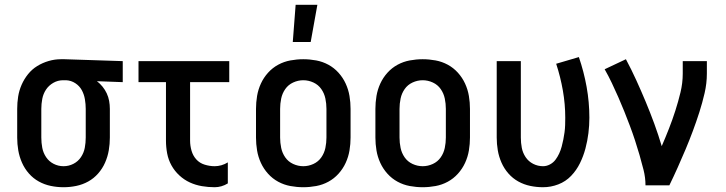

<svg xmlns="http://www.w3.org/2000/svg" viewBox="-20 -776 3040 804"><path d="M246 8Q219 8 192.5 2.5Q166 -3 142.5 -16Q119 -29 101 -49.5Q83 -70 72 -95Q61 -120 56.5 -146.5Q52 -173 52 -200V-320Q52 -346 56 -371.5Q60 -397 70.5 -421Q81 -445 97.5 -465.5Q114 -486 136 -499.5Q158 -513 183.5 -520.5Q209 -528 235 -528H250L494 -520V-432L386 -436Q399 -426 409.5 -413Q420 -400 427 -385Q434 -370 437 -353.5Q440 -337 440 -320V-200Q440 -173 435.5 -146.5Q431 -120 420 -95Q409 -70 391 -49.5Q373 -29 349.5 -16Q326 -3 299.5 2.5Q273 8 246 8ZM246 -80Q268 -80 287.5 -90Q307 -100 319 -118Q331 -136 335 -157Q339 -178 339 -200V-320Q339 -340 335.5 -360.5Q332 -381 322.5 -398.5Q313 -416 295.5 -427.5Q278 -439 257 -440H244Q222 -440 203 -429Q184 -418 172.5 -400.5Q161 -383 157 -362Q153 -341 153 -320V-200Q153 -178 157 -157Q161 -136 173 -118Q185 -100 204.5 -90Q224 -80 246 -80Z M879 8Q852 8 825.5 3.5Q799 -1 775 -12Q751 -23 731 -41.5Q711 -60 698 -83.5Q685 -107 680 -133.5Q675 -160 675 -187V-432H560V-520H940V-432H776V-187Q776 -166 782 -145Q788 -124 802 -108.5Q816 -93 837 -86.5Q858 -80 879 -80Q893 -80 907 -84Q921 -88 934 -96V-8Q921 0 907 4Q893 8 879 8Z M1250 8Q1223 8 1196 3Q1169 -2 1145 -15Q1121 -28 1102.5 -48.5Q1084 -69 1072.5 -94Q1061 -119 1056.5 -146Q1052 -173 1052 -200V-320Q1052 -347 1056.5 -374Q1061 -401 1072.5 -426Q1084 -451 1102.5 -471.5Q1121 -492 1145 -505Q1169 -518 1196 -523Q1223 -528 1250 -528Q1277 -528 1304 -523Q1331 -518 1355 -505Q1379 -492 1397.5 -471.5Q1416 -451 1427.5 -426Q1439 -401 1443.5 -374Q1448 -347 1448 -320V-200Q1448 -173 1443.5 -146Q1439 -119 1427.5 -94Q1416 -69 1397.5 -48.5Q1379 -28 1355 -15Q1331 -2 1304 3Q1277 8 1250 8ZM1250 -80Q1272 -80 1292.5 -89.5Q1313 -99 1325.5 -117Q1338 -135 1342.5 -156.5Q1347 -178 1347 -200V-320Q1347 -342 1342.5 -363.5Q1338 -385 1325.5 -403Q1313 -421 1292.5 -430.5Q1272 -440 1250 -440Q1228 -440 1207.5 -430.5Q1187 -421 1174.5 -403Q1162 -385 1157.5 -363.5Q1153 -342 1153 -320V-200Q1153 -178 1157.5 -156.5Q1162 -135 1174.5 -117Q1187 -99 1207.5 -89.5Q1228 -80 1250 -80ZM1206 -600 1218 -756H1309L1281 -600Z M1750 8Q1723 8 1696 3Q1669 -2 1645 -15Q1621 -28 1602.5 -48.5Q1584 -69 1572.5 -94Q1561 -119 1556.5 -146Q1552 -173 1552 -200V-320Q1552 -347 1556.5 -374Q1561 -401 1572.5 -426Q1584 -451 1602.5 -471.5Q1621 -492 1645 -505Q1669 -518 1696 -523Q1723 -528 1750 -528Q1777 -528 1804 -523Q1831 -518 1855 -505Q1879 -492 1897.5 -471.5Q1916 -451 1927.5 -426Q1939 -401 1943.5 -374Q1948 -347 1948 -320V-200Q1948 -173 1943.5 -146Q1939 -119 1927.5 -94Q1916 -69 1897.5 -48.5Q1879 -28 1855 -15Q1831 -2 1804 3Q1777 8 1750 8ZM1750 -80Q1772 -80 1792.5 -89.5Q1813 -99 1825.5 -117Q1838 -135 1842.5 -156.5Q1847 -178 1847 -200V-320Q1847 -342 1842.5 -363.5Q1838 -385 1825.5 -403Q1813 -421 1792.5 -430.5Q1772 -440 1750 -440Q1728 -440 1707.5 -430.5Q1687 -421 1674.5 -403Q1662 -385 1657.5 -363.5Q1653 -342 1653 -320V-200Q1653 -178 1657.5 -156.5Q1662 -135 1674.5 -117Q1687 -99 1707.5 -89.5Q1728 -80 1750 -80Z M2254 8Q2227 8 2200.5 2.5Q2174 -3 2150.5 -16Q2127 -29 2109 -49.5Q2091 -70 2080 -95Q2069 -120 2064.5 -146.5Q2060 -173 2060 -200V-520H2161V-200Q2161 -178 2165 -157Q2169 -136 2181 -118Q2193 -100 2212.5 -90Q2232 -80 2254 -80Q2269 -80 2283 -87.5Q2297 -95 2306 -107Q2315 -119 2321.5 -133Q2328 -147 2332 -162Q2336 -177 2339 -192Q2342 -207 2344 -222Q2346 -237 2346.5 -252Q2347 -267 2347 -283Q2347 -340 2337 -397Q2327 -454 2309 -509L2404 -537Q2425 -476 2436.5 -412Q2448 -348 2448 -283Q2448 -251 2444 -218.5Q2440 -186 2431.5 -154Q2423 -122 2408.5 -92.5Q2394 -63 2371.5 -39.5Q2349 -16 2318 -4Q2287 8 2254 8Z M2683 0Q2683 -32 2675 -64Q2667 -96 2658 -127Q2649 -158 2639 -188.5Q2629 -219 2617.5 -249.5Q2606 -280 2594 -310Q2582 -340 2569 -369.5Q2556 -399 2542 -428.5Q2528 -458 2512 -486L2601 -528Q2624 -485 2644.5 -440Q2665 -395 2684 -349.5Q2703 -304 2720 -257.5Q2737 -211 2751 -164Q2767 -201 2781.5 -238Q2796 -275 2808 -312.5Q2820 -350 2829.5 -389Q2839 -428 2839 -468V-520H2940V-468Q2940 -427 2930.5 -386Q2921 -345 2908.5 -306Q2896 -267 2881.5 -228Q2867 -189 2851 -151Q2835 -113 2818 -75Q2801 -37 2783 0Z"/></svg>

Font: Iosevka Term Semibold
Style: Regular
Weight: 600
Monospace: yes
Designer: Belleve Invis
Foundry: Belleve Invis
Version: Version 31.4.0